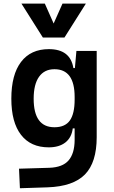

<svg xmlns="http://www.w3.org/2000/svg" viewBox="-20 -796 626 1050"><path d="M88.9 233.4 84 126.5 250 121.6Q322.3 119.1 355 81.3Q387.7 43.5 388.2 -30.3V-93.8H377.9Q371.6 -43.5 337.4 -16.8Q303.2 9.8 246.6 9.8Q147.9 9.8 95 -58.6Q42 -127 42 -256.3Q42 -387.7 95.2 -457.5Q148.4 -527.3 247.1 -527.3Q364.7 -527.3 381.3 -423.8H389.6L397.9 -517.6H508.8V-45.9Q508.8 92.3 444.6 158Q380.4 223.6 240.2 228.5ZM388.2 -265.6Q388.2 -417.5 277.8 -417.5Q222.7 -417.5 193.4 -376Q164.1 -334.5 164.1 -256.3Q164.1 -100.1 277.8 -100.1Q335.9 -100.1 362.1 -137.2Q388.2 -174.3 388.2 -251.5ZM214.4 -590.8 97.2 -776.4H225.1L273.4 -667.5L321.8 -776.4H449.7L332.5 -590.8Z"/></svg>

Font: CaskaydiaCove NF SemiBold
Style: Regular
Weight: 600
Designer: Aaron Bell
Foundry: Saja Typeworks
Version: Version 2111.001; VTT 6.35;Nerd Fonts 3.2.1